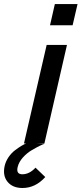

<svg xmlns="http://www.w3.org/2000/svg" viewBox="-100 -710 404 950"><path d="M171.4 -689.9H283.7L259.3 -585H147.5ZM231.4 -487.8 119.6 0H83L120.1 1.5Q112.3 3.9 97.7 11Q83 18.1 58.1 32.5Q33.2 46.9 13.2 69.3Q-6.8 91.8 -12.7 116.7Q-21 152.3 10.7 152.3Q45.4 152.3 75.7 119.6L124 166Q75.2 220.2 11.2 220.2Q-37.6 220.2 -62.7 189.5Q-87.9 158.7 -76.7 109.9Q-71.3 87.4 -57.4 67.1Q-43.5 46.9 -25.6 33.4Q-7.8 20 5.1 12.2Q18.1 4.4 28.8 0H18.6L130.9 -487.8Z"/></svg>

Font: HK Grotesk SemiBold Italic
Style: Regular
Weight: 600
Italic angle: -13°
Designer: Alfredo Marco Pradil and Stefan Peev
Foundry: Hanken Design Co.
Version: Version 1.000;PS 001.000;hotconv 1.0.88;makeotf.lib2.5.64775